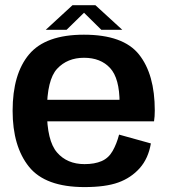

<svg xmlns="http://www.w3.org/2000/svg" viewBox="-20 -736 678 761"><path d="M315 5.5V-85.5Q246 -85.5 206 -131.8Q166 -178 166 -297Q166 -420 206.5 -463.5Q247 -507 313 -507Q379 -507 416.5 -466.2Q454 -425.5 454 -327.5L460 -340.5H152.5V-255H590.5Q593.5 -274 593.5 -298Q593.5 -441.5 531 -520Q468.5 -598.5 312.5 -598.5Q161 -598.5 95.5 -520.8Q30 -443 30 -297Q30 -156 94.8 -75.2Q159.5 5.5 315 5.5ZM315 -85.5V5.5Q398.5 5.5 449 -12.8Q499.5 -31 533.8 -69.5Q568 -108 578 -167.5L452 -202.5Q442.5 -166 426.5 -137.8Q410.5 -109.5 382.8 -97.5Q355 -85.5 315 -85.5ZM161.5 -618H244L313 -685.5L381.5 -618H464.5L358 -715.5H267.5Z"/></svg>

Font: Anybody UltraCondensed Thin SemiBold
Style: Regular
Weight: 600
Version: Version 1.111